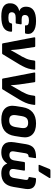

<svg xmlns="http://www.w3.org/2000/svg" viewBox="1028 -1790 774 2869"><g transform="rotate(90 1414.5 -355.0)"><path d="M224 12Q120 12 72 -23.5Q24 -59 29 -129Q31 -179 62 -212.5Q93 -246 143 -255L144 -257Q110 -269 93.5 -298.5Q77 -328 80 -370Q88 -507 293 -507Q399 -507 449 -467.5Q499 -428 483 -355Q480 -342 469 -342H368Q356 -342 358 -354Q366 -401 285 -401Q206 -401 204 -345Q202 -319 217 -305.5Q232 -292 269 -292H332Q345 -292 343 -279L333 -216Q331 -203 319 -203H243Q167 -203 163 -150Q161 -121 178.5 -107.5Q196 -94 240 -94Q288 -94 306 -103Q324 -112 328 -136Q330 -149 342 -149H442Q454 -149 454 -136Q451 -60 396 -24Q341 12 224 12Z M639 0Q629 0 627 -11L537 -480Q535 -495 548 -495H669Q681 -495 682 -484L716 -253Q720 -222 722.5 -191Q725 -160 727 -130H729Q741 -152 754 -174.5Q767 -197 779 -219L824 -296Q842 -330 856 -361.5Q870 -393 876 -429L884 -481Q887 -495 898 -495H1011Q1024 -495 1021 -481L1014 -436Q1007 -391 988 -348Q969 -305 941 -257L791 -10Q785 0 776 0Z M1165 0Q1155 0 1153 -11L1063 -480Q1061 -495 1074 -495H1195Q1207 -495 1208 -484L1242 -253Q1246 -222 1248.5 -191Q1251 -160 1253 -130H1255Q1267 -152 1280 -174.5Q1293 -197 1305 -219L1350 -296Q1368 -330 1382 -361.5Q1396 -393 1402 -429L1410 -481Q1413 -495 1424 -495H1537Q1550 -495 1547 -481L1540 -436Q1533 -391 1514 -348Q1495 -305 1467 -257L1317 -10Q1311 0 1302 0Z M1766 12Q1653 12 1600 -44Q1547 -100 1564 -203L1581 -307Q1615 -507 1825 -507Q1936 -507 1990.5 -451Q2045 -395 2028 -292L2012 -190Q1996 -87 1935 -37.5Q1874 12 1766 12ZM1777 -106Q1823 -106 1846.5 -128.5Q1870 -151 1879 -204L1891 -283Q1900 -338 1881 -363.5Q1862 -389 1815 -389Q1769 -389 1746 -366.5Q1723 -344 1714 -291L1701 -211Q1693 -158 1711 -132Q1729 -106 1777 -106Z M2254 12Q2171 12 2130.5 -35Q2090 -82 2106 -184L2134 -358Q2148 -439 2192 -473Q2236 -507 2330 -507Q2345 -507 2342 -494L2329 -409Q2326 -395 2316 -395Q2294 -395 2283.5 -383Q2273 -371 2269 -346L2243 -184Q2236 -142 2250.5 -125.5Q2265 -109 2297 -109Q2328 -109 2349 -126Q2370 -143 2377 -184L2400 -328Q2401 -341 2414 -341H2519Q2531 -341 2529 -328L2506 -183Q2500 -142 2515.5 -125.5Q2531 -109 2562 -109Q2596 -109 2614.5 -125.5Q2633 -142 2640 -184L2667 -346Q2671 -370 2663.5 -381.5Q2656 -393 2635 -395Q2624 -395 2625 -409L2639 -494Q2641 -507 2655 -507Q2744 -507 2779 -466.5Q2814 -426 2802 -347L2773 -171Q2757 -74 2706 -31Q2655 12 2570 12Q2506 12 2472 -12Q2438 -36 2424 -76H2422Q2399 -38 2358.5 -13Q2318 12 2254 12ZM2451 -545Q2444 -545 2442.5 -549.5Q2441 -554 2444 -560L2505 -709Q2510 -722 2526 -722H2632Q2639 -722 2640.5 -717Q2642 -712 2639 -706L2548 -558Q2540 -545 2525 -545Z"/></g></svg>

Font: Sofia Sans ExtraBold
Style: Italic
Weight: 800
Italic angle: -9°
Designer: Botio Nikoltchev, Ani Petrova
Foundry: lettersoup
Version: Version 4.100; ttfautohint (v1.8.4.7-5d5b)